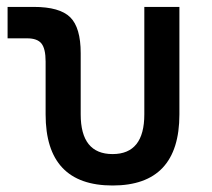

<svg xmlns="http://www.w3.org/2000/svg" viewBox="-20 -538 626 567"><path d="M312.5 9.8Q114.7 9.8 114.7 -200.2V-356.4Q114.7 -394 102.5 -409.4Q90.3 -424.8 60.1 -424.8H2.4V-517.6H79.6Q156.2 -517.6 187.3 -487.1Q218.3 -456.5 218.3 -380.9V-200.2Q218.3 -83 312.5 -83Q406.2 -83 406.2 -200.2V-517.6H509.8V-200.2Q509.8 9.8 312.5 9.8Z"/></svg>

Font: Cascadia Code
Style: Regular
Weight: 400
Monospace: yes
Designer: Aaron Bell
Foundry: Saja Typeworks
Version: Version 2106.017